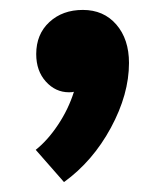

<svg xmlns="http://www.w3.org/2000/svg" viewBox="-20 -176 331 387"><path d="M240 -49Q240 14 203.5 81.5Q167 149 109 191L52 126Q76 107 97 75.5Q118 44 129 9Q126 10 119 10Q92 10 72.5 -11.5Q53 -33 53 -67Q53 -107 79.5 -131.5Q106 -156 147 -156Q189 -156 214.5 -126.5Q240 -97 240 -49Z"/></svg>

Font: Sarabun
Style: Bold
Weight: 700
Designer: Suppakit Chalermlarp | Katatrad Co.,Ltd.
Foundry: Cadson Demak Co.,Ltd.
Version: Version 1.000; ttfautohint (v1.6)